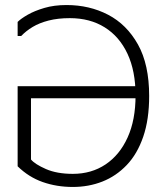

<svg xmlns="http://www.w3.org/2000/svg" viewBox="-20 -731 652 762"><path d="M572 -350Q572 -257 548.5 -188.5Q525 -120 483 -76Q441 -32 386.5 -10.5Q332 11 269 11Q205 11 149.5 -8.5Q94 -28 50 -71V-389H530V-341H103V-98Q119 -79 162.5 -60Q206 -41 269 -41Q343 -41 399 -78.5Q455 -116 486.5 -185.5Q518 -255 518 -352Q518 -449 486 -517.5Q454 -586 395.5 -622.5Q337 -659 257 -659Q210 -659 173 -649.5Q136 -640 109.5 -624Q83 -608 64 -588H50V-644Q63 -657 90 -672.5Q117 -688 156 -699.5Q195 -711 244 -711Q335 -711 409 -672.5Q483 -634 527.5 -554.5Q572 -475 572 -350Z"/></svg>

Font: Phudu Light
Style: Regular
Weight: 300
Version: Version 1.005;gftools[0.9.23]